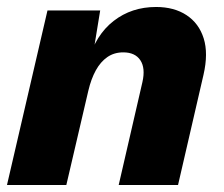

<svg xmlns="http://www.w3.org/2000/svg" viewBox="-20 -530 643 550"><path d="M0 0 116 -500H267L241 -341L233 -355Q254 -430 305.5 -470Q357 -510 427 -510Q479 -510 514.5 -486.5Q550 -463 563.5 -420Q577 -377 563 -316L490 0H320L388 -295Q397 -335 382 -357.5Q367 -380 333 -380Q307 -380 287.5 -366.5Q268 -353 254.5 -328.5Q241 -304 233 -270L170 0Z"/></svg>

Font: Kantumruy Pro
Style: Italic
Weight: 400
Italic angle: -13°
Designer: Sovichet Tep
Foundry: Sovichet Tep
Version: Version 1.002